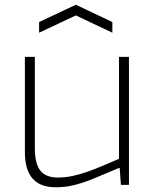

<svg xmlns="http://www.w3.org/2000/svg" viewBox="-20 -780 652 810"><path d="M145 -687 300 -760 454 -687V-642L300 -715L145 -642ZM214 10Q85 10 85 -138V-540H127V-155Q127 -90 150 -60.5Q173 -31 224 -31Q255 -31 285.5 -37.5Q316 -44 347.5 -55Q379 -66 412 -80Q445 -94 482 -110V-540H524V0H490L485 -71H481Q430 -50 394 -34.5Q358 -19 329 -9.5Q300 0 273 5Q246 10 214 10Z"/></svg>

Font: Encode Sans Wide
Style: Thin
Weight: 100
Designer: Pablo Impallari, Andres Torresi
Foundry: Pablo Impallari, Andres Torresi
Version: Version 1.000; ttfautohint (v1.00) -l 8 -r 50 -G 200 -x 14 -